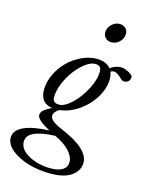

<svg xmlns="http://www.w3.org/2000/svg" viewBox="-199 -749 833 1077"><g transform="rotate(15 217.5 -211.0)"><path d="M340.3 -555.2Q319.8 -555.2 306.4 -568.1Q293 -581.1 293 -600.6Q293 -627 313.5 -647Q334 -667 359.9 -667Q380.9 -667 394.3 -654.3Q407.7 -641.6 407.7 -621.6Q407.7 -595.2 387.2 -575.2Q366.7 -555.2 340.3 -555.2ZM199.2 244.6Q133.3 244.6 72.5 227.1Q11.7 209.5 -27.3 177.2Q-66.4 145 -66.4 106.9Q-66.4 64 -14.6 40Q37.1 16.1 132.8 12.2Q55.2 -29.3 55.2 -56.2Q55.2 -71.8 68.6 -84.5Q82 -97.2 114.7 -113.3Q44.4 -123.5 44.4 -200.7Q44.4 -245.1 65.4 -290Q86.4 -335 120.1 -368.7Q153.8 -402.3 198 -423.6Q242.2 -444.8 285.6 -444.8Q341.8 -444.8 367.7 -412.1Q397.9 -434.1 430.7 -434.1Q445.8 -434.1 463.4 -426.5Q481 -418.9 492.7 -409.2Q500.5 -402.8 500.5 -396Q500.5 -380.9 491.5 -371.3Q482.4 -361.8 465.8 -361.8Q455.6 -361.8 447.3 -370.1Q416.5 -400.9 397 -400.9Q386.7 -400.9 377.9 -394.5Q385.7 -378.4 385.7 -354Q385.7 -299.8 352.8 -245.6Q319.8 -191.4 266.6 -155Q213.4 -118.7 157.2 -112.8Q126.5 -93.8 126.5 -71.3Q126.5 -42.5 195.3 -13.7Q364.7 56.6 364.7 137.7Q364.7 183.1 323.2 213.9Q281.7 244.6 199.2 244.6ZM147.9 -141.6Q179.2 -141.6 220.2 -180.2Q261.2 -218.8 291 -275.9Q320.8 -333 320.8 -380.4Q320.8 -398.4 312 -406.7Q303.2 -415 284.2 -415Q259.8 -415 229 -391.8Q198.2 -368.7 172.1 -334.2Q146 -299.8 127.9 -256.3Q109.9 -212.9 109.9 -176.3Q109.9 -158.2 118.7 -149.9Q127.4 -141.6 147.9 -141.6ZM10.3 108.9Q10.3 154.8 65.7 185.3Q121.1 215.8 193.4 215.8Q239.3 215.8 263.7 200Q288.1 184.1 288.1 154.8Q288.1 124 258.8 91.8Q229.5 59.6 177.2 34.7Q176.3 34.2 174.8 33.7Q173.3 33.2 172.9 32.7Q10.3 39.1 10.3 108.9Z"/></g></svg>

Font: Elstob
Style: Italic
Weight: 400
Italic angle: -20°
Designer: Peter S. Baker
Version: Version 1.015